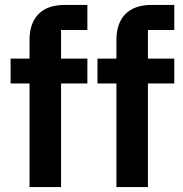

<svg xmlns="http://www.w3.org/2000/svg" viewBox="-20 -760 743 780"><path d="M23 -421V-522H100V-597Q100 -666 136.5 -703Q173 -740 244 -740H335V-638H228V-522H335V-421H228V0H100V-421ZM376 -421V-522H453V-597Q453 -666 489.5 -703Q526 -740 597 -740H688V-638H581V-522H688V-421H581V0H453V-421Z"/></svg>

Font: IBM Plex Sans KR SmBld
Style: Regular
Weight: 600
Designer: Mike Abbink; Paul van der Laan; Pieter van Rosmalen; Wujin Sim; Chorong Kim; Dohee Lee;
Foundry: Sandoll Inc.
Version: Version 1.002